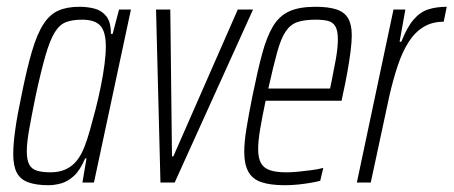

<svg xmlns="http://www.w3.org/2000/svg" viewBox="-20 -538 1337 566"><path d="M123 8Q87 8 63.5 -0.5Q40 -9 29.5 -29Q19 -49 19 -84Q19 -113 25 -156Q31 -199 43 -255Q59 -335 74 -386Q89 -437 107.5 -466Q126 -495 151.5 -506.5Q177 -518 214 -518Q238 -518 259 -512.5Q280 -507 293.5 -490Q307 -473 307 -438H312L331 -510H366L257 0H223L235 -71H231Q216 -36 198 -19.5Q180 -3 160.5 2.5Q141 8 123 8ZM129 -30Q154 -30 173 -38.5Q192 -47 206 -64Q220 -81 230 -108Q237 -126 245 -154Q253 -182 261.5 -215Q270 -248 277 -282.5Q284 -317 288 -347.5Q292 -378 292 -401Q292 -444 276 -462Q260 -480 222 -480Q193 -480 174 -472.5Q155 -465 141 -442Q127 -419 114 -374Q101 -329 85 -255Q73 -196 66 -156.5Q59 -117 59 -92Q59 -66 66.5 -52.5Q74 -39 90 -34.5Q106 -30 129 -30Z M453 0 440 -510H482L487 -77H491L681 -510H726L495 0Z M820 8Q777 8 750.5 -1Q724 -10 712 -32Q700 -54 700 -90Q700 -119 706.5 -159Q713 -199 724 -254Q739 -328 752.5 -378.5Q766 -429 784.5 -460Q803 -491 832.5 -504.5Q862 -518 910 -518Q949 -518 972.5 -510Q996 -502 1006.5 -483.5Q1017 -465 1017 -434Q1017 -415 1013.5 -387Q1010 -359 1004 -325.5Q998 -292 990 -256L987 -241H763Q753 -193 747 -158Q741 -123 741 -98Q741 -72 749.5 -57Q758 -42 776.5 -36Q795 -30 824 -30Q840 -30 860 -32Q880 -34 899 -36.5Q918 -39 933 -43L924 -5Q913 -2 895.5 1Q878 4 858.5 6Q839 8 820 8ZM771 -277H953L958 -301Q964 -330 970 -363.5Q976 -397 976 -422Q976 -448 968.5 -460.5Q961 -473 946.5 -476.5Q932 -480 911 -480Q878 -480 857 -473Q836 -466 822 -445Q808 -424 797 -384Q786 -344 771 -277Z M1032 0 1140 -510H1175L1158 -415H1163Q1180 -458 1199.5 -480.5Q1219 -503 1243 -510.5Q1267 -518 1297 -518L1288 -474Q1254 -474 1228.5 -458.5Q1203 -443 1184.5 -414Q1166 -385 1152.5 -344.5Q1139 -304 1128 -256L1073 0Z"/></svg>

Font: Saira ExtraCondensed ExtraLight
Style: Italic
Weight: 250
Width: 2
Italic angle: -12°
Designer: Hector Gatti with collaboration of the Omnibus-Type team
Foundry: Omnibus-Type
Version: Version 1.101